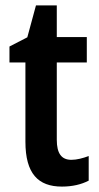

<svg xmlns="http://www.w3.org/2000/svg" viewBox="-20 -680 366 710"><path d="M244 -89C207 -89 190 -113 190 -163V-449H301V-543H190V-660H113L81 -542L15 -508V-449H74V-156C74 -38 121 10 209 10C248 10 281 2 308 -12V-103C287 -95 264 -89 244 -89Z"/></svg>

Font: Noto Sans Lao UI Cond SemBd
Style: Regular
Weight: 600
Width: 3
Designer: Monotype Design Team
Foundry: Monotype Imaging Inc.
Version: Version 2.000